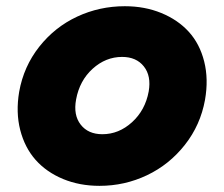

<svg xmlns="http://www.w3.org/2000/svg" viewBox="-20 -586 725 621"><path d="M383.8 -565.9Q448.2 -565.9 501.7 -543.9Q555.2 -522 590.6 -483.2Q626 -444.3 640.4 -387.2Q654.8 -330.1 643.1 -263.2Q628.4 -181.6 578.1 -117.7Q527.8 -53.7 455.6 -19.3Q383.3 15.1 301.8 15.1Q237.3 15.1 183.8 -7.1Q130.4 -29.3 95.2 -68.8Q60.1 -108.4 45.4 -165.5Q30.8 -222.7 42 -289.1Q56.6 -371.1 106.9 -434.8Q157.2 -498.5 229.5 -532.2Q301.8 -565.9 383.8 -565.9ZM375 -401.9Q321.8 -401.9 279.5 -363.5Q237.3 -325.2 226.1 -264.2Q216.8 -213.9 241 -182.9Q265.1 -151.9 311 -151.9Q364.3 -151.9 407 -190.7Q449.7 -229.5 460.9 -290Q469.7 -340.3 445.3 -371.1Q420.9 -401.9 375 -401.9Z"/></svg>

Font: Stilu Bold
Style: Italic
Weight: 700
Italic angle: -10°
Designer: Genilson Lima Santos
Foundry: Genilson Lima Santos
Version: Version 1.200;PS 001.200;hotconv 1.0.88;makeotf.lib2.5.64775